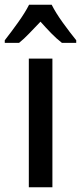

<svg xmlns="http://www.w3.org/2000/svg" viewBox="-53 -786 340 806"><path d="M167 0H68V-540H167ZM164 -766Q181 -732 211 -690.5Q241 -649 267 -617V-606H207Q185 -623 162.5 -646Q140 -669 117 -695Q92 -669 69.5 -645.5Q47 -622 27 -606H-33V-617Q-7 -650 23 -692Q53 -734 69 -766Z"/></svg>

Font: Noto Sans Lao UI Cond Med
Style: Regular
Weight: 500
Width: 3
Designer: Monotype Design Team
Foundry: Monotype Imaging Inc.
Version: Version 2.000; ttfautohint (v1.8.4.7-5d5b)